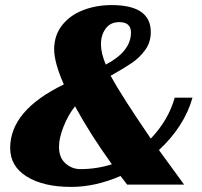

<svg xmlns="http://www.w3.org/2000/svg" viewBox="-20 -726 793 755"><path d="M20 -144Q20 -292 231 -394Q193 -480 193 -532Q193 -587 224 -626.5Q255 -666 306.5 -686Q358 -706 419 -706Q573 -706 573 -600Q573 -560 551 -529.5Q529 -499 497 -477.5Q465 -456 415 -428Q458 -349 573 -181Q643 -255 667 -342H737Q721 -285 687 -232.5Q653 -180 605 -136L704 0H480L454 -34Q355 9 260 9Q151 9 85.5 -31.5Q20 -72 20 -144ZM495 -598Q495 -639 449 -639Q414 -639 395.5 -613.5Q377 -588 377 -552Q377 -517 396 -472Q495 -524 495 -598ZM420 -80Q335 -198 275 -308Q248 -274 230 -228.5Q212 -183 212 -149Q212 -106 237.5 -83.5Q263 -61 296 -61Q360 -61 420 -80Z"/></svg>

Font: Taviraj Black
Style: Italic
Weight: 900
Italic angle: -12°
Designer: Katatrad Team
Foundry: CadsonDemak
Version: Version 1.001